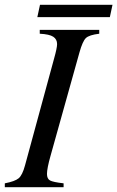

<svg xmlns="http://www.w3.org/2000/svg" viewBox="-28 -777 487 797"><path d="M439 -757 428 -706H127L138 -757ZM384 -653V-637Q342 -632 328.5 -619Q315 -606 302 -560L182 -131Q167 -78 167 -55Q167 -35 179.5 -28Q192 -21 236 -16V0H-8V-16Q34 -24 49.5 -37Q65 -50 76 -91L196 -532Q209 -578 209 -594Q209 -614 193 -624.5Q177 -635 137 -637V-653Z"/></svg>

Font: STIX
Style: Italic
Weight: 400
Italic angle: -16.33°
Designer: MicroPress Inc., with final additions and corrections provided by Coen Hoffman, Elsevier (retired)
Version: Version 1.1.1